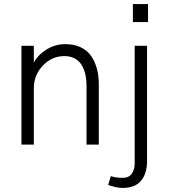

<svg xmlns="http://www.w3.org/2000/svg" viewBox="-20 -714 833 948"><path d="M636.2 -605V-693.8H710.9V-605ZM85.9 0V-487.8H147V-404.8Q168.9 -444.8 211.2 -470.5Q253.4 -496.1 301.8 -496.1Q345.7 -496.1 378.7 -480.5Q411.6 -464.8 430.4 -437Q449.2 -409.2 458.5 -374.8Q467.8 -340.3 467.8 -298.8V0H407.2V-291Q407.2 -319.3 402.1 -343.8Q397 -368.2 385 -389.9Q373 -411.6 350.8 -424.3Q328.6 -437 297.9 -437Q235.8 -437 191.4 -389.9Q147 -342.8 147 -278.8V0ZM585.9 213.9Q555.2 213.9 514.2 199.2L526.9 155.8Q553.7 164.1 585 164.1Q616.7 164.1 630.9 143.3Q645 122.6 645 92.8V-487.8H706.1V81.1Q706.1 143.1 676.3 178.5Q646.5 213.9 585.9 213.9Z"/></svg>

Font: HK Grotesk Light
Style: Regular
Weight: 300
Designer: Alfredo Marco Pradil and Stefan Peev
Foundry: Hanken Design Co.
Version: Version 1.045;PS 001.045;hotconv 1.0.88;makeotf.lib2.5.64775